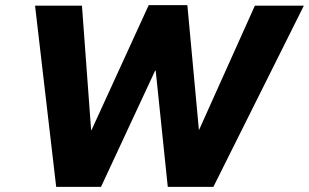

<svg xmlns="http://www.w3.org/2000/svg" viewBox="-20 -722 1199 745"><path d="M198 3 116 -700H298L335 -198L318 -217H335L557 -702H707L754 -194L729 -217H752L969 -700H1159L808 3H631L578 -507L601 -448H582L372 3Z"/></svg>

Font: REM
Style: Bold Italic
Weight: 700
Italic angle: -11°
Designer: Octavio Pardo
Foundry: Ashler Design
Version: Version 1.005;gftools[0.9.28]